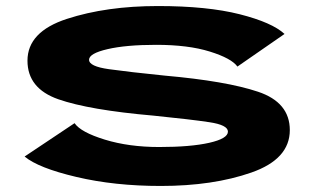

<svg xmlns="http://www.w3.org/2000/svg" viewBox="-20 -611 1050 636"><path d="M512.5 5Q359.5 5 233.2 -24.8Q107 -54.5 61.5 -92.5L227 -203Q247.5 -173 327.2 -148.5Q407 -124 507.5 -124Q611.5 -124 673.2 -138Q735 -152 735 -175Q735 -197 673.5 -206.2Q612 -215.5 488 -228Q275.5 -246.5 173.2 -282.2Q71 -318 71 -410Q71 -506 201.8 -548.5Q332.5 -591 503 -591Q666.5 -591 774 -563.8Q881.5 -536.5 922.5 -498.5L766.5 -390.5Q746.5 -418 675 -440.2Q603.5 -462.5 497 -462.5Q397.5 -462.5 336.2 -448.2Q275 -434 275 -413Q275 -391 341.2 -381.8Q407.5 -372.5 526 -360.5Q729 -342.5 834.5 -307.2Q940 -272 940 -180Q940 -84 812.8 -39.5Q685.5 5 512.5 5Z"/></svg>

Font: Anybody UltraExpanded Regular
Style: Bold
Weight: 700
Width: 9
Designer: Tyler Finck
Foundry: Etcetera Type Company
Version: Version 1.010; ttfautohint (v1.8.3) -l 8 -r 50 -G 200 -x 14 